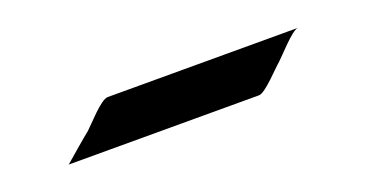

<svg xmlns="http://www.w3.org/2000/svg" viewBox="-23 -427 657 345"><g transform="rotate(-20 306.0 -254.0)"><path d="M178 -299C165 -299 133 -262 124 -254C116 -248 71 -209 71 -209H435C447 -209 480 -246 489 -253C497 -260 531 -299 542 -299Z"/></g></svg>

Font: Eagle Lake
Style: Regular
Weight: 400
Designer: Astigmatic (AOETI)
Foundry: Astigmatic (AOETI)
Version: Version 1.000